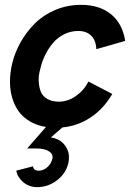

<svg xmlns="http://www.w3.org/2000/svg" viewBox="-20 -518 537 793"><path d="M223.1 -98.1Q260.3 -98.1 293.7 -121.6Q327.1 -145 345.2 -181.2L443.8 -129.9Q408.2 -68.8 354.7 -33.2Q301.3 2.4 237.8 8.3L189.9 49.8Q202.1 50.8 219.2 58.1Q245.1 71.3 257.3 97.4Q269.5 123.5 262.2 155.8Q252.4 198.2 215.6 226.6Q178.7 254.9 133.3 254.9Q101.1 254.9 77.1 235.4Q53.2 215.8 46.9 187L116.2 168.9Q118.7 187 139.2 187Q158.7 187 174.8 173.1Q190.9 159.2 196.3 138.2Q200.7 119.1 182.6 107.2Q164.6 95.2 129.9 95.2H92.3L169.9 6.3Q132.3 0.5 103.3 -16.8Q74.2 -34.2 56.6 -58.8Q39.1 -83.5 30 -115.2Q21 -147 21.2 -181.9Q21.5 -216.8 29.8 -253.9Q41 -300.8 65.2 -343.8Q89.4 -386.7 124.5 -421.6Q159.7 -456.5 209.2 -477.3Q258.8 -498 314.9 -498Q390.6 -498 438.2 -459.5Q485.8 -420.9 497.1 -349.1L377.9 -314.9Q376.5 -350.6 356.9 -370.4Q337.4 -390.1 303.2 -390.1Q272.5 -390.1 245.4 -376.7Q218.3 -363.3 199 -340.6Q179.7 -317.9 166.3 -290.3Q152.8 -262.7 146 -231.9Q138.7 -206.5 139.9 -182.4Q141.1 -158.2 148.4 -139.6Q155.8 -121.1 175 -109.6Q194.3 -98.1 223.1 -98.1Z"/></svg>

Font: HK Grotesk Legacy
Style: Bold Italic
Weight: 700
Italic angle: -13°
Designer: Alfredo Marco Pradil
Foundry: Hanken Design Co.
Version: Version 2.022;PS 002.022;hotconv 1.0.88;makeotf.lib2.5.64775